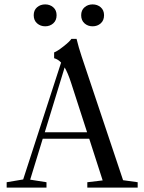

<svg xmlns="http://www.w3.org/2000/svg" viewBox="-20 -853 656 873"><path d="M400.9 -733.4Q379.4 -733.4 364.3 -746.8Q349.1 -760.3 349.1 -783.7Q349.1 -806.6 364.3 -819.8Q379.4 -833 400.9 -833Q422.9 -833 438 -819.8Q453.1 -806.6 453.1 -783.7Q453.1 -760.3 438 -746.8Q422.9 -733.4 400.9 -733.4ZM133.3 -783.7Q133.3 -806.6 148.4 -819.8Q163.6 -833 185.5 -833Q207 -833 222.2 -819.8Q237.3 -806.6 237.3 -783.7Q237.3 -760.3 222.2 -746.8Q207 -733.4 185.5 -733.4Q164.1 -733.4 148.7 -746.8Q133.3 -760.3 133.3 -783.7ZM10.3 0V-24.4L85.4 -37.1L257.8 -568.4Q244.6 -583 226.1 -588.4V-614.7Q240.2 -619.6 268.8 -642.1Q297.4 -664.6 304.7 -676.3H328.1Q337.4 -637.7 351.1 -596.7L539.6 -33.7L606 -24.4V0H377V-24.4L446.8 -32.7L385.7 -222.2H174.3L117.2 -36.1L191.4 -24.4V0ZM303.2 -476.6Q288.6 -521.5 273.9 -546.4L183.6 -251.5H376Z"/></svg>

Font: Elstob 18pt
Style: Regular
Weight: 400
Designer: Peter S. Baker
Version: Version 1.015